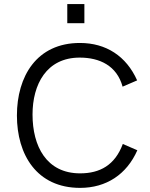

<svg xmlns="http://www.w3.org/2000/svg" viewBox="-20 -912 738 942"><path d="M310.1 -798.3H394V-892.1H310.1ZM373 9.8C501.5 9.8 601.6 -56.2 653.8 -174.8L582.5 -205.6C543.9 -101.6 470.2 -61.5 373 -61.5C207.5 -61.5 139.6 -195.3 139.6 -350.1C139.6 -497.1 207.5 -629.4 371.1 -629.4C468.3 -629.4 553.2 -590.3 581.5 -486.8L652.8 -517.6C599.6 -636.7 500.5 -701.2 372.1 -701.2C159.7 -701.2 63 -537.1 63 -345.2C63 -152.8 160.6 9.8 373 9.8Z"/></svg>

Font: HK Grotesk
Style: Regular
Weight: 400
Designer: Alfredo Marco Pradil and Stefan Peev
Foundry: Hanken Design Co.
Version: Version 1.045;PS 001.045;hotconv 1.0.88;makeotf.lib2.5.64775